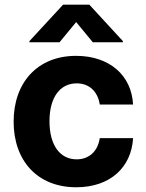

<svg xmlns="http://www.w3.org/2000/svg" viewBox="-20 -792 627 823"><path d="M306.8 10.7C452.1 10.7 543.3 -74.6 550.4 -199.9H407.7C398.8 -141.7 360.4 -109 308.6 -109C237.9 -109 192.1 -168.3 192.1 -272.7C192.1 -375.7 238.3 -434.7 308.6 -434.7C364 -434.7 399.5 -398.1 407.7 -343.8H550.4C544 -469.8 448.5 -552.6 306.1 -552.6C140.6 -552.6 38.4 -437.9 38.4 -270.6C38.4 -104.8 138.8 10.7 306.8 10.7ZM106.2 -610.8H235.1L306.5 -697.4L377.8 -610.8H506.7V-615.8L362.9 -772H250.4L106.2 -615.8Z"/></svg>

Font: Margiela Sans
Style: Bold
Weight: 700
Designer: Stefan Endress, Andreas Faust
Version: Version 1.100;FEAKit 1.0